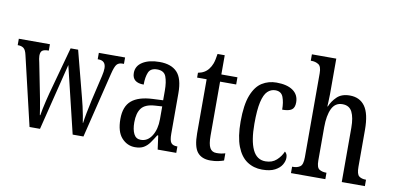

<svg xmlns="http://www.w3.org/2000/svg" viewBox="-72 -980 2477 1210"><g transform="rotate(10 1166.0 -375.0)"><path d="M60 -442Q53 -474 39.5 -484.5Q26 -495 3 -495H1V-536H200V-495H195Q171 -495 159 -486.5Q147 -478 147 -453Q147 -445 149 -433Q151 -421 154 -410L188 -238Q193 -214 198.5 -184.5Q204 -155 208.5 -128Q213 -101 215 -85H218Q220 -101 225.5 -126.5Q231 -152 237.5 -180Q244 -208 250 -230L333 -533H381L458 -237Q464 -216 470.5 -186.5Q477 -157 482.5 -129Q488 -101 490 -84H492Q495 -109 502.5 -148Q510 -187 520 -233L558 -396Q565 -426 565 -446Q565 -495 518 -495H513V-536H681V-495H670Q648 -495 635.5 -481Q623 -467 611 -417L509 0H440L337 -427L231 0H164Z M840 10Q790 10 754.5 -29Q719 -68 719 -150Q719 -230 763.5 -267.5Q808 -305 899 -309L964 -312V-373Q964 -429 951 -463Q938 -497 894 -497Q852 -497 839 -467Q826 -437 826 -388Q752 -388 752 -450Q752 -495 793 -520.5Q834 -546 901 -546Q975 -546 1013 -506.5Q1051 -467 1051 -372V-113Q1051 -71 1062 -56Q1073 -41 1100 -41H1103V0H984L972 -88H966Q949 -60 933 -37.5Q917 -15 895.5 -2.5Q874 10 840 10ZM868 -42Q912 -42 938.5 -84.5Q965 -127 965 -191V-273L919 -270Q857 -266 833 -234.5Q809 -203 809 -144Q809 -98 823 -70Q837 -42 868 -42Z M1322 10Q1266 10 1238.5 -24.5Q1211 -59 1211 -145V-490H1150V-521Q1194 -529 1217 -560Q1229 -575 1237 -596Q1245 -617 1251 -659H1297V-536H1400V-490H1297V-144Q1297 -90 1310 -66.5Q1323 -43 1352 -43Q1369 -43 1382 -45Q1395 -47 1408 -51V-5Q1395 0 1373 5Q1351 10 1322 10Z M1653 10Q1599 10 1557 -18Q1515 -46 1491.5 -107Q1468 -168 1468 -265Q1468 -372 1492 -433.5Q1516 -495 1557 -520.5Q1598 -546 1649 -546Q1717 -546 1754.5 -519.5Q1792 -493 1792 -444Q1792 -410 1773.5 -397Q1755 -384 1713 -384Q1713 -431 1700.5 -464Q1688 -497 1650 -497Q1622 -497 1600.5 -476.5Q1579 -456 1567.5 -406Q1556 -356 1556 -266Q1556 -159 1582.5 -102Q1609 -45 1665 -45Q1708 -45 1735.5 -70Q1763 -95 1776 -127Q1784 -121 1788 -112Q1792 -103 1792 -89Q1792 -68 1778.5 -45Q1765 -22 1734.5 -6Q1704 10 1653 10Z M1837 0V-41H1844Q1870 -41 1888 -53.5Q1906 -66 1906 -113V-651Q1906 -695 1886.5 -707Q1867 -719 1844 -719H1837V-760H1993V-531Q1993 -507 1991.5 -483.5Q1990 -460 1990 -454H1993Q2007 -489 2036.5 -517.5Q2066 -546 2118 -546Q2182 -546 2215.5 -499Q2249 -452 2249 -349V-113Q2249 -66 2265 -53.5Q2281 -41 2308 -41H2310V0H2162V-347Q2162 -412 2144 -448Q2126 -484 2082 -484Q2035 -484 2014 -440Q1993 -396 1993 -321V-108Q1993 -63 2011 -52Q2029 -41 2055 -41H2057V0Z"/></g></svg>

Font: Noto Serif ExtraCondensed
Style: Regular
Weight: 400
Width: 2
Designer: Monotype Design Team
Foundry: Monotype Imaging Inc.
Version: Version 2.015